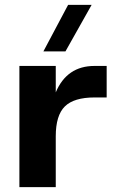

<svg xmlns="http://www.w3.org/2000/svg" viewBox="-20 -772 470 792"><path d="M60 -500H210V-391Q256 -500 370 -500H420V-370H370Q285 -370 247.5 -333Q210 -296 210 -210V0H60ZM261 -752H358L250 -560H159Z"/></svg>

Font: Goli Bold
Style: Regular
Weight: 700
Designer: jaikishan Patel
Foundry: MagicType
Version: Version 1.000